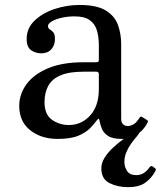

<svg xmlns="http://www.w3.org/2000/svg" viewBox="-20 -550 648 774"><path d="M57.5 -123Q57.5 -60 101.8 -25Q146 10 212.5 10Q265.5 10 296.5 -3.2Q327.5 -16.5 343.5 -33.5Q359.5 -50.5 367.5 -61.5Q374.5 -71 377.2 -71Q380 -71 381.5 -62Q383.5 -50 389.8 -33Q396 -16 414.2 -3Q432.5 10 470 10H470.5Q491 10 510.2 3Q529.5 -4 546.2 -18.5Q563 -33 574.5 -55Q577 -60 576.2 -62.2Q575.5 -64.5 571.5 -67L553.5 -78Q550 -81 547.2 -80Q544.5 -79 542 -74.5Q529 -54 517 -48Q505 -42 494.5 -42Q484 -42 476.2 -49Q468.5 -56 468.5 -71V-372Q468.5 -412.5 455.8 -448.8Q443 -485 406.8 -507.5Q370.5 -530 300.5 -530Q250 -530 201 -514Q152 -498 119.8 -467.2Q87.5 -436.5 87.5 -393Q87.5 -360 105.5 -347.5Q123.5 -335 146.5 -335Q172 -335 186.8 -351.2Q201.5 -367.5 201.5 -393Q201.5 -412.5 194.5 -420Q187.5 -427.5 180.5 -431.8Q173.5 -436 173.5 -445Q173.5 -455 189 -464Q204.5 -473 229 -478.5Q253.5 -484 280.5 -484Q320.5 -484 341.8 -468.8Q363 -453.5 370.8 -427Q378.5 -400.5 378.5 -367V-312Q378.5 -303 376.2 -301Q374 -299 365.5 -299H316.5Q230.5 -299 173 -274.5Q115.5 -250 86.5 -210Q57.5 -170 57.5 -123ZM159.5 -138Q159.5 -176.5 174.5 -204Q189.5 -231.5 224 -246.2Q258.5 -261 316.5 -261H368.5Q378.5 -261 378.5 -251V-191Q378.5 -123 343.5 -84.5Q308.5 -46 257.5 -46Q220 -46 189.8 -67Q159.5 -88 159.5 -138ZM496.5 204.5Q540.5 204.5 565.5 186.5Q590.5 168.5 605.5 141Q608.5 135.5 608.5 133Q608.5 130.5 603.5 127L596.5 122Q588.5 115.5 582 125.5Q574 137.5 560.8 146.8Q547.5 156 529 156Q503 156 492.2 139.2Q481.5 122.5 481.5 103.5Q481.5 83 489 64.5Q496.5 46 508 29.8Q519.5 13.5 531 0.5Q537 -6.5 540.2 -12Q543.5 -17.5 540 -21.5Q537 -25.5 530.8 -23.8Q524.5 -22 516 -16.5Q496 -3 473.8 13.5Q451.5 30 432.2 48.5Q413 67 400.8 87.2Q388.5 107.5 388.5 128.5Q388.5 171.5 421.2 188Q454 204.5 496.5 204.5Z"/></svg>

Font: Besley
Style: Regular
Weight: 400
Designer: Owen Earl
Foundry: indestructible type*
Version: Version 4.000